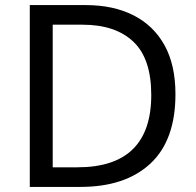

<svg xmlns="http://www.w3.org/2000/svg" viewBox="-20 -734 770 754"><path d="M669 -364Q669 -183 570.5 -91.5Q472 0 296 0H97V-714H317Q425 -714 504 -674Q583 -634 626 -556.5Q669 -479 669 -364ZM574 -361Q574 -504 503.5 -570.5Q433 -637 304 -637H187V-77H284Q574 -77 574 -361Z"/></svg>

Font: Noto Sans Gothic
Style: Regular
Weight: 400
Designer: Monotype Design Team
Foundry: Monotype Imaging Inc.
Version: Version 2.001; ttfautohint (v1.8.4.7-5d5b)